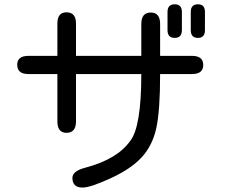

<svg xmlns="http://www.w3.org/2000/svg" viewBox="-20 -804 1040 887"><path d="M632.8 -545.9V-693.4Q632.8 -746.1 676.8 -746.1Q719.7 -746.1 719.7 -693.4V-545.9H867.2Q918.9 -545.9 918.9 -503.9Q918.9 -461.9 867.2 -461.9H719.7Q719.7 -293 702.1 -212.4Q684.6 -131.8 634.8 -77.6Q585 -23.4 491.2 19.5Q397.5 62.5 361.3 62.5Q314.5 62.5 314.5 17.6Q314.5 -13.7 374 -29.3Q521.5 -68.4 581.1 -152.3Q632.8 -216.8 632.8 -461.9H331.1V-243.2Q331.1 -190.4 287.1 -190.4Q245.1 -190.4 245.1 -243.2V-461.9H111.3Q59.6 -461.9 59.6 -504.9Q59.6 -545.9 111.3 -545.9H245.1V-695.3Q245.1 -747.1 287.1 -747.1Q331.1 -747.1 331.1 -695.3V-545.9H632.8ZM861.3 -749Q861.3 -784.2 894.5 -784.2Q926.8 -784.2 926.8 -749V-665Q926.8 -628.9 894.5 -628.9Q861.3 -628.9 861.3 -665V-749ZM753.9 -749Q753.9 -784.2 787.1 -784.2Q820.3 -784.2 820.3 -749V-665Q820.3 -628.9 787.1 -628.9Q753.9 -628.9 753.9 -665V-749Z"/></svg>

Font: jf-openhuninn-1.0
Style: Regular
Weight: 400
Designer: [Kosugi Maru]
      Designed by Motoya company      

      [Varela Round]
      Joe Prince(Latin component); Avraham Co
Foundry: justfont CO.,LTD.
Version: 1.0